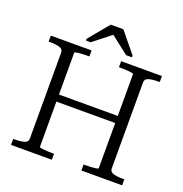

<svg xmlns="http://www.w3.org/2000/svg" viewBox="-155 -1035 1120 1172"><g transform="rotate(20 405.0 -449.0)"><path d="M190 -389H627V-343H190ZM44 0V-39H54Q91 -39 115 -46Q139 -53 139 -75V-635Q139 -657 115 -664Q91 -671 54 -671H44V-710H309V-671H300Q286 -671 270.5 -670.5Q255 -670 242.5 -668.5Q230 -667 222 -665.5Q214 -664 214 -661V-49Q214 -46 222 -44.5Q230 -43 242.5 -41.5Q255 -40 270.5 -39.5Q286 -39 300 -39H309V0ZM501 0V-39H510Q524 -39 539 -39.5Q554 -40 567 -41.5Q580 -43 588 -44.5Q596 -46 596 -49V-661Q596 -664 588 -665.5Q580 -667 567 -668.5Q554 -670 539 -670.5Q524 -671 510 -671H501V-710H766V-671H755Q719 -671 695 -664Q671 -657 671 -635V-75Q671 -53 695 -46Q719 -39 755 -39H766V0ZM447 -898H365L256 -766V-755H287L412 -854H390L517 -755H555V-766Z"/></g></svg>

Font: Roboto Serif 36pt Light
Style: Regular
Weight: 300
Designer: Greg Gazdowicz
Foundry: Commercial Type
Version: Version 1.008